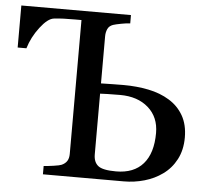

<svg xmlns="http://www.w3.org/2000/svg" viewBox="-50 -747 863 800"><g transform="rotate(5 381.0 -346.5)"><path d="M612.8 -212.4Q612.8 -278.8 568.1 -318.1Q523.4 -357.4 449.7 -357.4Q416 -357.4 396.2 -356.7Q376.5 -356 366.2 -355.5V-101.6Q366.2 -69.3 385.3 -54Q404.3 -38.6 460.4 -38.6Q534.7 -38.6 573.7 -83.3Q612.8 -127.9 612.8 -212.4ZM733.9 -204.1Q733.9 -151.9 713.1 -112.3Q692.4 -72.8 657.2 -47.9Q624 -23.9 582.3 -12Q540.5 0 496.1 0H158.2V-34.7Q173.3 -35.6 199.2 -39.3Q225.1 -43 232.4 -46.4Q247.6 -53.2 254.9 -64.7Q262.2 -76.2 262.2 -94.2V-654.3H236.8Q209 -654.3 188.2 -653.6Q167.5 -652.8 147 -650.4Q121.6 -647.5 89.8 -606Q58.1 -564.5 43.9 -517.1H7.3V-692.9H465.8V-658.2Q451.7 -657.7 428.5 -653.3Q405.3 -648.9 395 -645.5Q378.4 -639.6 372.3 -625.7Q366.2 -611.8 366.2 -595.2V-398.4L414.1 -399.4Q438 -399.9 460.4 -399.9Q515.6 -399.9 565.2 -389.9Q614.7 -379.9 652.8 -356.4Q690.4 -333.5 712.2 -295.7Q733.9 -257.8 733.9 -204.1Z"/></g></svg>

Font: UniBurma_GGSerif
Style: Book
Weight: 400
Designer: Victor San Kho Lin (for Burmese only and related typography optimization with it)
Foundry: http://www.unimm.org
Version: 2.0